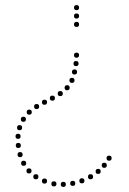

<svg xmlns="http://www.w3.org/2000/svg" viewBox="-20 -527 506 755"><path d="M281 -507Q291 -507 291 -497Q291 -487 281 -487Q271 -487 271 -497Q271 -507 281 -507ZM281 -474Q291 -474 291 -464Q291 -454 281 -454Q271 -454 271 -464Q271 -474 281 -474ZM281 -441Q291 -441 291 -431Q291 -421 281 -421Q271 -421 271 -431Q271 -441 281 -441ZM281 -320Q291 -320 291 -310Q291 -300 281 -300Q271 -300 271 -310Q271 -320 281 -320ZM279 -287Q289 -287 289 -277Q289 -267 279 -267Q269 -267 269 -277Q269 -287 279 -287ZM273 -254Q283 -254 283 -244Q283 -234 273 -234Q263 -234 263 -244Q263 -254 273 -254ZM263 -221Q273 -221 273 -211Q273 -201 263 -201Q253 -201 253 -211Q253 -221 263 -221ZM244 -192Q254 -192 254 -182Q254 -172 244 -172Q234 -172 234 -182Q234 -192 244 -192ZM217 -169Q227 -169 227 -159Q227 -149 217 -149Q207 -149 207 -159Q207 -169 217 -169ZM186 -151Q196 -151 196 -141Q196 -131 186 -131Q176 -131 176 -141Q176 -151 186 -151ZM155 -135Q165 -135 165 -125Q165 -115 155 -115Q145 -115 145 -125Q145 -135 155 -135ZM124 -118Q134 -118 134 -108Q134 -98 124 -98Q114 -98 114 -108Q114 -118 124 -118ZM95 -96Q105 -96 105 -86Q105 -76 95 -76Q85 -76 85 -86Q85 -96 95 -96ZM72 -68Q82 -68 82 -58Q82 -48 72 -48Q62 -48 62 -58Q62 -68 72 -68ZM57 -35Q67 -35 67 -25Q67 -15 57 -15Q47 -15 47 -25Q47 -35 57 -35ZM51 -1Q61 -1 61 9Q61 19 51 19Q41 19 41 9Q41 -1 51 -1ZM52 35Q62 35 62 45Q62 55 52 55Q42 55 42 45Q42 35 52 35ZM59 71Q69 71 69 81Q69 91 59 91Q49 91 49 81Q49 71 59 71ZM73 105Q83 105 83 115Q83 125 73 125Q63 125 63 115Q63 105 73 105ZM94 135Q104 135 104 145Q104 155 94 155Q84 155 84 145Q84 135 94 135ZM121 158Q131 158 131 168Q131 178 121 178Q111 178 111 168Q111 158 121 158ZM155 175Q165 175 165 185Q165 195 155 195Q145 195 145 185Q145 175 155 175ZM192 186Q202 186 202 196Q202 206 192 206Q182 206 182 196Q182 186 192 186ZM229 188Q239 188 239 198Q239 208 229 208Q219 208 219 198Q219 188 229 188ZM266 184Q276 184 276 194Q276 204 266 204Q256 204 256 194Q256 184 266 184ZM302 174Q312 174 312 184Q312 194 302 194Q292 194 292 184Q292 174 302 174ZM336 158Q346 158 346 168Q346 178 336 178Q326 178 326 168Q326 158 336 158ZM366 137Q376 137 376 147Q376 157 366 157Q356 157 356 147Q356 137 366 137ZM390 113Q400 113 400 123Q400 133 390 133Q380 133 380 123Q380 113 390 113ZM409 85Q419 85 419 95Q419 105 409 105Q399 105 399 95Q399 85 409 85Z"/></svg>

Font: Raleway Dots
Style: Regular
Weight: 400
Designer: Matt McInerney, Pablo Impallari, Rodrigo Fuenzalida, Brenda Gallo
Foundry: Matt McInerney, Pablo Impallari, Rodrigo Fuenzalida, Brenda Gallo
Version: Version 1.000